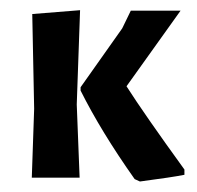

<svg xmlns="http://www.w3.org/2000/svg" viewBox="-20 -347 384 375"><path d="M135.5 0H42.1L46.7 -134.6L43 -319.6L136.4 -327.1L129.9 -143ZM340.2 -15.9V-5.6Q316.8 -0.9 253.3 7.5L243 2.8Q177.6 -89.7 137.4 -170.1V-176.6L218.7 -291.6L235.5 -326.2H332.7L227.1 -178.5Q261.7 -124.3 340.2 -15.9Z"/></svg>

Font: Gurajada
Style: Regular
Weight: 400
Designer: Purushoth Kumar Guthula
Foundry: SiliconAndhra, USA.
Version: Version 1.0.3; ttfautohint (v1.2.42-39fb)